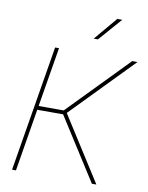

<svg xmlns="http://www.w3.org/2000/svg" viewBox="-101 -1021 844 1093"><g transform="rotate(10 321.5 -474.5)"><path d="M45.9 0 166.5 -727.5H189L131.8 -383.3H276.9L612.3 -727.5H642.6L296.4 -372.1L533.2 0H507.3L277.3 -360.8H127.9L68.4 0ZM374 -815.4 486.8 -949.2H515.6L398.4 -815.4Z"/></g></svg>

Font: Inter 28pt Thin
Style: Italic
Weight: 250
Italic angle: -9.3988°
Designer: Rasmus Andersson
Foundry: rsms
Version: Version 4.001;git-66647c0bb